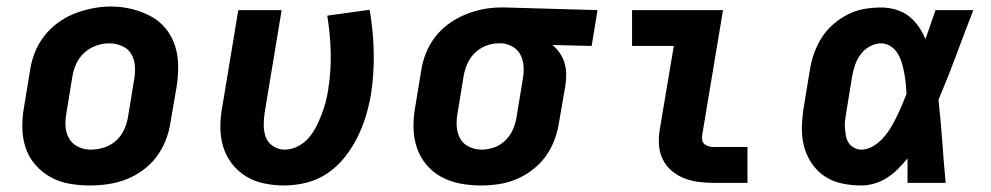

<svg xmlns="http://www.w3.org/2000/svg" viewBox="-20 -561 3040 589"><path d="M256 8Q224 8 192.5 2.5Q161 -3 134.5 -18Q108 -33 88 -56Q68 -79 58.5 -108Q49 -137 48.5 -169.5Q48 -202 54 -234L72 -344Q76 -372 86.5 -399Q97 -426 115 -449.5Q133 -473 157.5 -491Q182 -509 209 -519.5Q236 -530 264 -535.5Q292 -541 320 -541Q353 -541 383.5 -533.5Q414 -526 441 -512Q468 -498 487.5 -474.5Q507 -451 516.5 -422Q526 -393 526.5 -360.5Q527 -328 522 -296L503 -186Q499 -158 488.5 -131Q478 -104 460.5 -80.5Q443 -57 418.5 -39Q394 -21 366.5 -10.5Q339 0 311 4Q283 8 256 8ZM258 -102Q279 -102 299.5 -108.5Q320 -115 336 -129.5Q352 -144 361 -164Q370 -184 373 -204L391 -314Q395 -335 394 -356Q393 -377 383.5 -394Q374 -411 355 -419.5Q336 -428 315 -428Q295 -428 275 -421Q255 -414 239 -399.5Q223 -385 214 -365.5Q205 -346 202 -326L184 -216Q180 -195 181 -174.5Q182 -154 191.5 -137Q201 -120 219 -111Q237 -102 258 -102Z M851 8Q820 8 789.5 1.5Q759 -5 734 -20.5Q709 -36 691 -59.5Q673 -83 664.5 -111.5Q656 -140 656 -171.5Q656 -203 662 -234L711 -530H844L792 -216Q789 -197 789 -177Q789 -157 795.5 -140Q802 -123 818 -112.5Q834 -102 853 -102Q873 -102 892.5 -111.5Q912 -121 926 -137Q940 -153 949.5 -171.5Q959 -190 966.5 -209.5Q974 -229 979 -248Q984 -267 987 -287Q996 -345 994.5 -401Q993 -457 984 -513L1114 -531Q1125 -467 1126.5 -402Q1128 -337 1118 -271Q1112 -237 1102 -204Q1092 -171 1076 -139Q1060 -107 1037 -78Q1014 -49 984 -29Q954 -9 919.5 -0.5Q885 8 851 8Z M1455 8Q1423 8 1391.5 2Q1360 -4 1333.5 -18.5Q1307 -33 1287.5 -56.5Q1268 -80 1258.5 -109Q1249 -138 1248.5 -170Q1248 -202 1254 -234L1272 -344Q1276 -371 1286.5 -397.5Q1297 -424 1314.5 -447Q1332 -470 1356 -487.5Q1380 -505 1406.5 -516Q1433 -527 1460.5 -532.5Q1488 -538 1515 -538Q1520 -538 1524 -538Q1528 -538 1533 -538L1813 -530L1795 -420L1675 -423Q1688 -412 1697.5 -398Q1707 -384 1712 -367Q1717 -350 1717 -332Q1717 -314 1714 -296L1695 -186Q1691 -159 1681 -132Q1671 -105 1654 -81.5Q1637 -58 1613.5 -40Q1590 -22 1563.5 -11Q1537 0 1509.5 4Q1482 8 1455 8ZM1457 -102Q1477 -102 1496.5 -109Q1516 -116 1531 -131Q1546 -146 1554 -165Q1562 -184 1565 -204L1583 -314Q1587 -333 1586.5 -352.5Q1586 -372 1578.5 -389Q1571 -406 1555.5 -416Q1540 -426 1521 -428H1515Q1513 -428 1511.5 -428Q1510 -428 1508 -428Q1489 -428 1469.5 -420Q1450 -412 1435.5 -397.5Q1421 -383 1413 -364Q1405 -345 1402 -326L1384 -216Q1380 -195 1381 -174.5Q1382 -154 1391 -137Q1400 -120 1418.5 -111Q1437 -102 1457 -102Z M2169 0Q2146 0 2122.5 -3Q2099 -6 2078 -14.5Q2057 -23 2040 -37.5Q2023 -52 2013 -72.5Q2003 -93 2001.5 -116.5Q2000 -140 2004 -164L2047 -420H1919V-530H2198L2134 -146Q2133 -138 2134.5 -130.5Q2136 -123 2141.5 -118.5Q2147 -114 2154.5 -112Q2162 -110 2169 -110H2273V0Z M2622 8Q2591 8 2561.5 1.5Q2532 -5 2508.5 -21Q2485 -37 2469 -61.5Q2453 -86 2446 -114Q2439 -142 2440 -173Q2441 -204 2446 -234L2464 -344Q2468 -370 2476.5 -395Q2485 -420 2499.5 -443.5Q2514 -467 2535 -485.5Q2556 -504 2580.5 -516.5Q2605 -529 2631 -533.5Q2657 -538 2683 -538Q2706 -538 2728.5 -531.5Q2751 -525 2768 -511.5Q2785 -498 2798 -479.5Q2811 -461 2819 -441Q2827 -463 2834.5 -485.5Q2842 -508 2850 -530H2966Q2939 -461 2913.5 -392Q2888 -323 2859 -255Q2866 -191 2870.5 -127.5Q2875 -64 2881 0H2764Q2764 -19 2764 -38Q2764 -57 2764 -75Q2750 -58 2734.5 -42.5Q2719 -27 2701 -15.5Q2683 -4 2662.5 2Q2642 8 2622 8ZM2622 -102Q2640 -102 2657.5 -112Q2675 -122 2688.5 -137Q2702 -152 2712 -168.5Q2722 -185 2730.5 -202.5Q2739 -220 2746.5 -237.5Q2754 -255 2761 -273Q2760 -289 2758.5 -305Q2757 -321 2754 -337Q2751 -353 2746.5 -368Q2742 -383 2734 -396.5Q2726 -410 2712.5 -419Q2699 -428 2683 -428Q2665 -428 2648 -418.5Q2631 -409 2620 -394Q2609 -379 2603 -361.5Q2597 -344 2594 -326L2576 -216Q2574 -204 2572.5 -192Q2571 -180 2572 -168Q2573 -156 2575 -144.5Q2577 -133 2583 -123.5Q2589 -114 2599.5 -108Q2610 -102 2622 -102Z"/></svg>

Font: Iosevka Curly XBdExObl
Style: Regular
Weight: 800
Width: 7
Italic angle: -9°
Monospace: yes
Designer: Belleve Invis
Foundry: Belleve Invis
Version: Version 11.1.0; ttfautohint (v1.8.3)